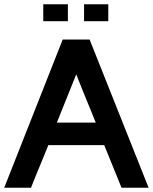

<svg xmlns="http://www.w3.org/2000/svg" viewBox="-22 -874 712 894"><path d="M122.5 0Q130.8 -21.6 141 -46.8Q151.3 -72 162.1 -97.9Q172.9 -123.9 183.4 -149.7Q193.9 -175.5 203 -198.2H463.3L543.8 0H669.9L395.3 -689.9H269.9L-2.3 0ZM333 -527.9Q346.1 -494.7 357.4 -466.4Q368.7 -438.1 379.5 -411.8Q390.3 -385.5 401.2 -359.2Q412 -332.8 423.9 -303H242.7ZM294.1 -854.2H179.4V-775.2H294.1ZM482.2 -854.2H369.4V-775.2H482.2Z"/></svg>

Font: Saysettha
Style: Regular
Weight: 400
Designer: John M. Durdin
Foundry: Lao Script for Windows
Version: Version 2.201